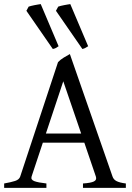

<svg xmlns="http://www.w3.org/2000/svg" viewBox="-20 -903 635 923"><path d="M370.1 -261.2 284.2 -512.2 200.7 -261.2ZM186 -217.3 131.8 -54.2Q127 -39.1 145 -32.2Q163.1 -25.4 203.1 -21V0H0V-21Q33.2 -26.9 52.7 -33.2Q72.3 -39.6 77.1 -54.2L258.8 -604Q270 -616.2 286.6 -626.2Q303.2 -636.2 315.9 -643.1L521 -54.2Q523.4 -47.4 527.8 -42Q532.2 -36.6 539.6 -32.7Q546.9 -28.8 558.1 -25.9Q569.3 -22.9 585 -21V0H378.9V-21Q417 -23.4 431.6 -30.8Q446.3 -38.1 440.9 -54.2L385.3 -217.3ZM106.9 -851.1 117.7 -871.1Q123 -873 130.4 -874.8Q137.7 -876.5 145.8 -878.2Q153.8 -879.9 161.9 -881.1Q169.9 -882.3 175.8 -883.3L261.7 -680.7Q252.9 -674.8 248 -672.1Q243.2 -669.4 233.9 -667.5ZM249 -851.1 259.8 -871.1Q264.6 -873 272.2 -874.8Q279.8 -876.5 287.8 -878.2Q295.9 -879.9 304 -881.1Q312 -882.3 317.9 -883.3L403.8 -680.7Q394 -674.8 389.2 -672.1Q384.3 -669.4 376 -667.5Z"/></svg>

Font: Gentium Plus
Style: Regular
Weight: 400
Designer: J. Victor Gaultney, Annie Olsen, Iska Routamaa
Foundry: SIL International
Version: Version 1.510